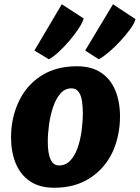

<svg xmlns="http://www.w3.org/2000/svg" viewBox="-20 -876 658 904"><path d="M235 8Q166 8 121 -22.8Q76 -53.5 54 -107Q32 -160.5 32 -229Q32 -320.5 68 -397Q103.5 -473.5 173.2 -518.8Q243 -564 342 -564Q411 -564 456 -533.8Q501 -503.5 523 -450.2Q545 -397 545 -328Q545 -237.5 510 -160Q474 -83.5 404 -37.8Q334 8 235 8ZM258 -97Q289.5 -97 311 -120Q332.5 -143 345.5 -180Q358.5 -217 364.2 -260.2Q370 -303.5 370 -344Q370 -374 366 -400.5Q362 -427 350.2 -443.5Q338.5 -460 316 -460Q285.5 -460 264.2 -435.2Q243 -410.5 230 -372Q217 -333.5 211 -290Q205 -246.5 205 -209Q205 -97 258 -97ZM445 -597 381 -638 512 -856 618 -786Q613.5 -767 593.2 -739Q573 -711 545.8 -681.8Q518.5 -652.5 491.2 -629.5Q464 -606.5 445 -597ZM210 -597 142 -638 271 -856 374 -789Q369 -770 350.2 -741.5Q331.5 -713 306 -683.2Q280.5 -653.5 254.8 -630Q229 -606.5 210 -597Z"/></svg>

Font: Merriweather Sans ExtraBold
Style: Italic
Weight: 800
Italic angle: -7.5°
Designer: Eben Sorkin
Foundry: Eben Sorkin
Version: Version 2.001; ttfautohint (v1.8.3)